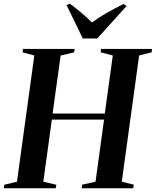

<svg xmlns="http://www.w3.org/2000/svg" viewBox="-38 -1004 830 1024"><path d="M-18 0 -15.5 -18.5 52.5 -35 145 -708 82.5 -725 85 -743H360L357.5 -725L285.5 -708L242.5 -398.5H521L563.5 -708L498.5 -725L501 -743H772.5L771 -725L704 -708L611.5 -35L675.5 -19L672.5 0H397.5L400 -19L471.5 -35L517 -366H238.5L193 -35L262.5 -18.5L259.5 0ZM403.5 -799 317 -977 334.5 -984.5Q366 -961 396.2 -935.5Q426.5 -910 452.5 -884Q488.5 -911 532 -935.5Q575.5 -960 621 -983L637 -972L481 -799Z"/></svg>

Font: Merriweather 144pt SemiBold
Style: Italic
Weight: 600
Italic angle: -7.8°
Version: Version 2.101